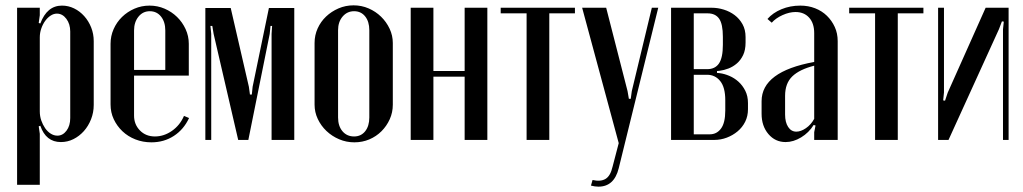

<svg xmlns="http://www.w3.org/2000/svg" viewBox="-20 -524 3832 719"><path d="M125 -438 131 -436Q156 -503 212 -503Q236 -503 257.5 -492.5Q279 -482 295.5 -463.5Q312 -445 321.5 -421Q331 -397 331 -370V-131Q331 -103 321 -77.5Q311 -52 294 -33Q277 -14 255 -3Q233 8 208 8Q152 8 131 -53L125 -51L129 -23V168H44V-495H129V-467ZM129 -107Q129 -89 134.5 -73Q140 -57 149 -44Q158 -31 170 -23.5Q182 -16 195 -16Q215 -16 229 -34.5Q243 -53 243 -82V-406Q243 -434 228.5 -453.5Q214 -473 193 -473Q181 -473 169.5 -465.5Q158 -458 149 -445.5Q140 -433 134.5 -417Q129 -401 129 -384Z M394 -360Q394 -389 405.5 -415Q417 -441 437 -460.5Q457 -480 483.5 -491.5Q510 -503 540 -503Q570 -503 596.5 -491.5Q623 -480 643 -460.5Q663 -441 675 -415Q687 -389 687 -360V-241H482V-91Q482 -58 504 -35.5Q526 -13 560 -13Q594 -13 624 -34Q654 -55 669 -90L688 -82Q668 -39 631 -15Q594 9 547 9Q515 9 487 -2Q459 -13 438.5 -32.5Q418 -52 406 -77.5Q394 -103 394 -133ZM599 -262V-410Q599 -442 583 -462Q567 -482 541 -482Q515 -482 498.5 -461.5Q482 -441 482 -410V-262Z M1082 0H997V-397L999 -427H993L990 -397L910 0H872L780 -397L775 -427H768L771 -397V0H749V-494H844L912 -199L916 -170H923L926 -199L987 -494H1082Z M1304 -504Q1334 -504 1360.5 -492.5Q1387 -481 1407 -461.5Q1427 -442 1439 -416.5Q1451 -391 1451 -363V-132Q1451 -103 1439.5 -77.5Q1428 -52 1408.5 -32.5Q1389 -13 1363 -2Q1337 9 1307 9Q1277 9 1250 -2.5Q1223 -14 1202.5 -33.5Q1182 -53 1170 -78.5Q1158 -104 1158 -132V-363Q1158 -392 1169.5 -417.5Q1181 -443 1201 -462Q1221 -481 1247.5 -492.5Q1274 -504 1304 -504ZM1306 -482Q1280 -482 1263 -462Q1246 -442 1246 -411V-84Q1246 -52 1262.5 -32.5Q1279 -13 1306 -13Q1332 -13 1347.5 -32.5Q1363 -52 1363 -84V-411Q1363 -443 1347.5 -462.5Q1332 -482 1306 -482Z M1603 -495V-258H1720V-495H1805V0H1720V-237H1603V0H1518V-495Z M2133 -474H2037V0H1952V-474H1855V-495H2133Z M2250 -495 2330 -183 2335 -154H2342L2346 -183L2421 -495H2445L2297 106Q2280 175 2221 175Q2214 175 2207.5 174Q2201 173 2193 171L2199 150Q2229 157 2247.5 146Q2266 135 2274 100L2297 12L2160 -495Z M2772 -365Q2772 -337 2763 -318Q2754 -299 2739.5 -286.5Q2725 -274 2708 -267.5Q2691 -261 2675 -259L2665 -258V-251L2675 -250Q2692 -248 2711 -240Q2730 -232 2745.5 -218Q2761 -204 2771 -184Q2781 -164 2781 -138V-115Q2781 -89 2770.5 -68Q2760 -47 2742 -32Q2724 -17 2701.5 -8.5Q2679 0 2655 0H2493V-495H2645Q2668 -495 2690.5 -488Q2713 -481 2731 -467.5Q2749 -454 2760.5 -433.5Q2772 -413 2772 -385ZM2628 -265Q2658 -265 2672.5 -286.5Q2687 -308 2687 -356V-386Q2687 -434 2673 -454Q2659 -474 2630 -474H2578V-265ZM2696 -149Q2696 -197 2677 -220.5Q2658 -244 2628 -244H2578V-21H2638Q2664 -21 2680 -42.5Q2696 -64 2696 -110Z M2832 -145Q2832 -256 3029 -292V-400Q3029 -437 3010 -458Q2991 -479 2959 -479Q2936 -479 2910.5 -467.5Q2885 -456 2870 -439L2854 -453Q2874 -476 2906.5 -489.5Q2939 -503 2977 -503Q3007 -503 3032.5 -493Q3058 -483 3076.5 -465Q3095 -447 3106 -423Q3117 -399 3117 -370V0H3029V-29L3034 -54L3027 -56Q3009 -27 2980 -9.5Q2951 8 2922 8Q2883 8 2857.5 -22Q2832 -52 2832 -98ZM2962 -31Q2979 -31 2998 -44Q3017 -57 3029 -79V-278Q2974 -264 2947 -238Q2920 -212 2920 -165V-95Q2920 -66 2931.5 -48.5Q2943 -31 2962 -31Z M3438 -474H3342V0H3257V-474H3160V-495H3438Z M3757 -495V0H3736V-414L3739 -443L3732 -444L3721 -415L3532 0H3493V-495H3515V-178L3512 -148L3519 -147L3529 -177L3671 -495Z"/></svg>

Font: Moniqa SemBd Heading
Style: Regular
Weight: 600
Designer: Rajesh Rajput
Foundry: Rajesh Rajput
Version: Version 1.000